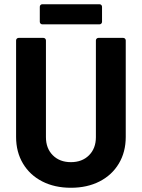

<svg xmlns="http://www.w3.org/2000/svg" viewBox="-20 -879 669 907"><path d="M56 -232V-688Q56 -693 59.5 -696.5Q63 -700 68 -700H185Q190 -700 193.5 -696.5Q197 -693 197 -688V-231Q197 -178 229.5 -145.5Q262 -113 315 -113Q368 -113 400.5 -145.5Q433 -178 433 -231V-688Q433 -693 436.5 -696.5Q440 -700 445 -700H562Q567 -700 570.5 -696.5Q574 -693 574 -688V-232Q574 -161 541.5 -106.5Q509 -52 450.5 -22Q392 8 315 8Q238 8 179.5 -22Q121 -52 88.5 -106.5Q56 -161 56 -232ZM168 -776V-847Q168 -852 171.5 -855.5Q175 -859 180 -859H450Q455 -859 458.5 -855.5Q462 -852 462 -847V-776Q462 -771 458.5 -767.5Q455 -764 450 -764H180Q175 -764 171.5 -767.5Q168 -771 168 -776Z"/></svg>

Font: UMi
Style: Bold
Weight: 700
Designer: Peter Middis
Foundry: We Are UMi
Version: Version 1.0